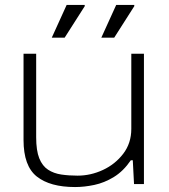

<svg xmlns="http://www.w3.org/2000/svg" viewBox="-20 -743 684 775"><path d="M283 12Q182 12 128.5 -30.5Q75 -73 75 -178V-526H126V-189Q126 -135 138.5 -104Q151 -73 174 -58Q197 -43 227.5 -38.5Q258 -34 293 -34Q346 -34 395.5 -57Q445 -80 477.5 -122.5Q510 -165 510 -223V-526H561V0H521L516 -96H508Q478 -52 439.5 -28.5Q401 -5 360.5 3.5Q320 12 283 12ZM189 -591 249 -723H322V-718L241 -591ZM389 -591 449 -723H522V-718L441 -591Z"/></svg>

Font: Archivo Expanded Thin
Style: Regular
Weight: 250
Width: 7
Designer: Hector Gatti
Foundry: Omnibus-Type
Version: Version 2.001